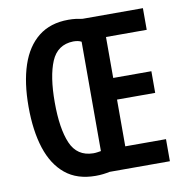

<svg xmlns="http://www.w3.org/2000/svg" viewBox="-81 -798 848 882"><g transform="rotate(-10 343.0 -357.0)"><path d="M295 -721Q314 -721 330 -719Q346 -717 360 -714H642V-613H452V-422H630V-321H452V-103H642V0H361Q347 3 330.5 5Q314 7 295 7Q209 7 154 -38Q99 -83 72.5 -165Q46 -247 46 -359Q46 -471 73 -552Q100 -633 155.5 -677Q211 -721 295 -721ZM300 -619Q226 -617 197 -548Q168 -479 168 -358Q168 -235 197.5 -166.5Q227 -98 302 -97Q313 -97 322 -98.5Q331 -100 338 -101V-611Q324 -619 300 -619Z"/></g></svg>

Font: Noto Sans Lao UI ExtCond SemBd
Style: Regular
Weight: 600
Width: 2
Designer: Monotype Design Team
Foundry: Monotype Imaging Inc.
Version: Version 2.000; ttfautohint (v1.8.4.7-5d5b)